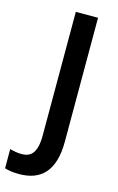

<svg xmlns="http://www.w3.org/2000/svg" viewBox="-203 -769 629 1027"><g transform="rotate(15 111.5 -255.5)"><path d="M13 203C131 203 206 139 206 -28V-714H83V-29C83 72 47 96 -1 96C-26 96 -47 91 -66 86V192C-46 199 -20 203 13 203Z"/></g></svg>

Font: Noto Sans Gurmukhi SemiCondensed SemiBold
Style: Regular
Weight: 600
Width: 4
Designer: Jelle Bosma - Monotype Design Team
Foundry: Monotype Imaging Inc.
Version: Version 2.004